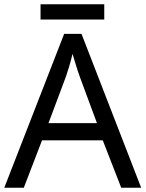

<svg xmlns="http://www.w3.org/2000/svg" viewBox="-20 -875 679 895"><path d="M545 0 459 -221H176L91 0H0L279 -717H360L638 0ZM352 -517Q349 -525 342 -546Q335 -567 328.5 -589.5Q322 -612 318 -624Q311 -593 302 -563.5Q293 -534 287 -517L206 -301H432ZM466 -855V-784H169V-855Z"/></svg>

Font: Noto Sans Nushu
Style: Regular
Weight: 400
Designer: Lisa Huang
Foundry: Lisa Huang
Version: Version 1.003; ttfautohint (v1.8.4.7-5d5b)